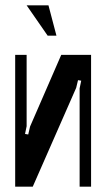

<svg xmlns="http://www.w3.org/2000/svg" viewBox="-20 -701 395 721"><path d="M322 -495V0H279V-369L285 -398L273 -400L266 -371L103 0H37V-495H80V-227L74 -198L86 -196L93 -226L210 -495ZM159 -567 80 -681H162L192 -567Z"/></svg>

Font: Moniqa ExtBd Paragraph
Style: Regular
Weight: 800
Designer: Rajesh Rajput
Foundry: Rajesh Rajput
Version: Version 1.000